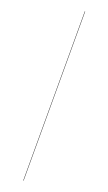

<svg xmlns="http://www.w3.org/2000/svg" viewBox="-195 -814 620 1098"><g transform="rotate(20 115.0 -265.0)"><path d="M114 -780V250H116V-780Z"/></g></svg>

Font: Bodoni* 96pt
Style: Bold
Weight: 700
Version: Version 2.3